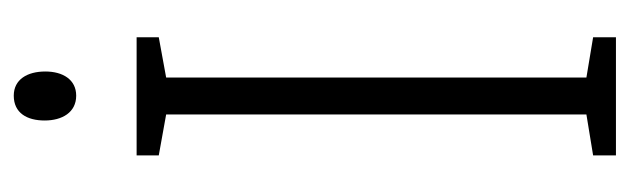

<svg xmlns="http://www.w3.org/2000/svg" viewBox="-346 -592 937 286"><g transform="rotate(-90 123.0 -448.5)"><path d="M124 -897C98 -897 87 -877 87 -851C87 -825 99 -804 124 -804C148 -804 160 -824 160 -850C160 -877 148 -897 124 -897ZM211 0V-34L151 -44V-670L211 -681V-714H35V-681L96 -670V-44L35 -34V0Z"/></g></svg>

Font: Noto Sans Display Condensed Light
Style: Regular
Weight: 300
Width: 3
Designer: Monotype Design Team
Foundry: Monotype Imaging Inc.
Version: Version 1.900